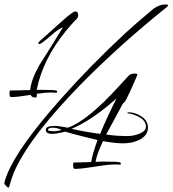

<svg xmlns="http://www.w3.org/2000/svg" viewBox="-29 -735 784 872"><path d="M10 117Q6 117 -1 110Q-9 102 -9 97Q-9 87 4 55Q55 -69 245 -283Q315 -362 389.5 -438Q464 -514 543 -587Q566 -608 597 -635Q628 -662 669 -696Q697 -715 722 -715Q735 -715 735 -710Q735 -709 730 -704Q624 -619 528 -533Q432 -447 347 -361Q231 -243 154 -144Q77 -45 39 37Q24 71 12 116Q11 117 10 117ZM133 -292Q115 -292 110 -304Q79 -299 56.5 -296.5Q34 -294 21 -294Q14 -294 14 -313Q14 -324 18 -324Q28 -324 50.5 -324.5Q73 -325 108 -326Q112 -371 149 -438Q150 -440 166.5 -465.5Q183 -491 214 -541L252 -603Q256 -609 257 -611Q234 -602 204 -575Q158 -535 151 -535Q145 -535 145 -538Q145 -542 151 -548Q163 -559 191.5 -584Q220 -609 263 -648Q303 -683 312 -683Q326 -683 326 -666Q326 -656 320 -650Q312 -642 300 -629Q288 -616 274 -599Q218 -531 184.5 -463Q151 -395 138 -328V-327H159Q210 -327 226 -324Q231 -322 231 -319Q231 -314 225 -314H215Q211 -315 208.5 -315Q206 -315 204 -315Q179 -315 138 -309V-301Q138 -292 133 -292ZM310 32Q303 32 303 13Q303 3 307 3Q318 3 337.5 2.5Q357 2 385 1Q391 -36 414 -99Q386 -106 349 -115Q312 -124 267 -137Q247 -132 232 -129.5Q217 -127 208 -127Q179 -127 179 -146Q179 -163 219 -163Q230 -163 245 -161Q260 -159 279 -155Q368 -186 510 -342Q517 -350 528 -361.5Q539 -373 553 -389Q564 -401 582 -401Q595 -401 595 -395Q595 -395 569 -335Q541 -275 539 -274Q538 -273 535 -270Q532 -267 528 -263Q524 -255 518 -244Q512 -233 505 -220Q497 -204 483.5 -180Q470 -156 453 -124Q481 -120 503.5 -118.5Q526 -117 543 -117Q567 -117 579 -120Q634 -133 634 -160Q634 -196 576 -215Q565 -219 553 -220Q549 -221 549 -222Q549 -225 556 -225Q586 -225 615 -205Q643 -186 643 -155Q643 -119 602 -99Q571 -84 530 -84Q513 -84 490 -86.5Q467 -89 439 -94Q411 -37 405 0Q418 -1 428.5 -1Q439 -1 448 -1Q499 -1 515 2Q520 4 520 8Q520 13 514 13Q512 13 509.5 13Q507 13 503 12H493Q477 12 454.5 14.5Q432 17 402 22Q371 27 348.5 29.5Q326 32 310 32ZM426 -127Q440 -162 458.5 -202Q477 -242 500 -288Q388 -188 296 -150Q322 -144 355 -138Q388 -132 426 -127ZM218 -139Q230 -139 251 -145Q230 -155 212 -155Q189 -155 189 -145Q189 -139 218 -139Z"/></svg>

Font: Ruthie
Style: Regular
Weight: 400
Designer: Robert E. Leuschke
Foundry: Robert E. Leuschke
Version: Version 1.012